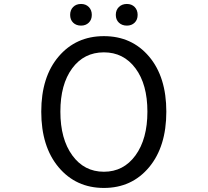

<svg xmlns="http://www.w3.org/2000/svg" viewBox="-20 -928 1040 961"><path d="M186.5 -369.1Q186.5 -543 273.4 -645Q360.4 -747.1 500 -747.1Q639.6 -747.1 726.1 -645Q812.5 -543 812.5 -369.1Q812.5 -194.3 726.1 -90.8Q639.6 12.7 500 12.7Q360.4 12.7 273.4 -90.8Q186.5 -194.3 186.5 -369.1ZM500 -666Q400.4 -666 341.3 -585.9Q282.2 -505.9 282.2 -369.1Q282.2 -232.4 341.8 -150.4Q401.4 -68.4 500 -68.4Q598.6 -68.4 658.2 -150.4Q717.8 -232.4 717.8 -369.1Q717.8 -505.9 658.2 -585.9Q598.6 -666 500 -666ZM385.7 -799.8Q361.3 -799.8 346.2 -814.5Q331.1 -829.1 331.1 -853.5Q331.1 -877.9 346.2 -893.1Q361.3 -908.2 385.7 -908.2Q409.2 -908.2 424.3 -893.1Q439.5 -877.9 439.5 -853.5Q439.5 -829.1 424.3 -814.5Q409.2 -799.8 385.7 -799.8ZM615.2 -799.8Q590.8 -799.8 575.2 -814.5Q559.6 -829.1 559.6 -853.5Q559.6 -877.9 575.2 -893.1Q590.8 -908.2 615.2 -908.2Q638.7 -908.2 653.8 -893.1Q668.9 -877.9 668.9 -853.5Q668.9 -829.1 653.8 -814.5Q638.7 -799.8 615.2 -799.8Z"/></svg>

Font: Gen Shin Gothic Monospace Regular
Style: Regular
Weight: 400
Designer: [Source Han Sans]
Ryoko NISHIZUKA  (kana & ideographs); Paul D. Hunt (Latin, Greek & Cyrillic); Wenlong ZHANG  (bopomofo
Version: Version 1.002.20150607